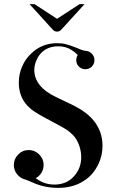

<svg xmlns="http://www.w3.org/2000/svg" viewBox="-20 -892 557 929"><path d="M349 -601Q349 -614 356 -626Q349 -633 342.5 -638.5Q336 -644 328 -649Q300 -668 262 -668Q207 -668 175 -631Q168 -623 163 -614Q158 -605 154 -595Q146 -573 146 -554Q146 -472 252 -422L321 -389Q400 -352 436 -305Q476 -253 476 -187Q476 -141 458 -102Q431 -43 381 -14Q331 17 261 17Q196 17 140 -8Q108 -22 103 -23Q79 -29 63 -48.5Q47 -68 47 -94Q47 -123 68 -144.5Q89 -166 119 -166Q141 -166 158 -154Q173 -144 182 -128.5Q191 -113 191 -94Q191 -73 180.5 -56Q170 -39 153 -30Q193 1 243 1Q301 1 336 -37Q373 -76 373 -132Q373 -156 365 -183Q355 -211 343 -227Q328 -246 303 -264Q278 -280 224 -308Q201 -320 183 -330Q165 -340 153 -348Q140 -356 130.5 -364Q121 -372 113 -380Q71 -425 71 -492Q71 -534 87 -570Q103 -608 133 -635Q184 -683 256 -683Q267 -683 278 -682Q289 -681 299 -678Q320 -673 352 -660Q362 -656 372.5 -651.5Q383 -647 395 -646Q412 -645 424.5 -632Q437 -619 437 -601Q437 -582 424 -569.5Q411 -557 393 -557Q375 -557 362 -569.5Q349 -582 349 -601ZM123 -872H147L256 -801L365 -872H389L278 -750Q269 -739 256 -739Q243 -739 234 -750ZM123 -872H147L256 -801L365 -872H389L278 -750Q269 -739 256 -739Q243 -739 234 -750Z"/></svg>

Font: Wachinanga
Style: Regular
Weight: 400
Designer: deFharo
Foundry: deFharo
Version: Wachinanga: Version 2.001 2013